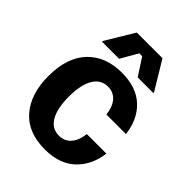

<svg xmlns="http://www.w3.org/2000/svg" viewBox="-204 -807 926 926"><g transform="rotate(45 258.5 -344.0)"><path d="M265.8 12.5Q150 12.5 89.2 -58.3Q28.3 -129.2 28.3 -250Q28.3 -377.5 92.9 -445Q157.5 -512.5 267.5 -512.5Q366.7 -512.5 423.3 -460Q480 -407.5 490.8 -316.7H357.5Q351.7 -365.8 328.3 -391.7Q305 -417.5 268.3 -417.5Q220 -417.5 194.2 -374.2Q168.3 -330.8 168.3 -250Q168.3 -169.2 193.8 -125.8Q219.2 -82.5 267.5 -82.5Q305 -82.5 328.3 -108.8Q351.7 -135 357.5 -183.3H490.8Q479.2 -94.2 422.1 -40.8Q365 12.5 265.8 12.5ZM210.8 -550H94.2V-555L181.7 -700H356.7L444.2 -555V-550H337.5L280.8 -637.5H260.8Z"/></g></svg>

Font: Familjen Grotesk Variable
Style: Regular
Weight: 400
Designer: Anders Wikstroem, Jonas Baeckman, Matilda Gysing, Kristian Moeller
Foundry: Familjen STHLM AB
Version: Version 2.000